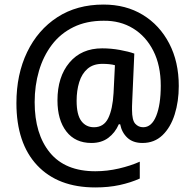

<svg xmlns="http://www.w3.org/2000/svg" viewBox="-20 -829 855 842"><path d="M764 -452Q764 -384 746 -327Q728 -270 692.5 -236Q657 -202 605 -202Q563 -202 538.5 -225Q514 -248 507 -284H501Q485 -247 455 -224.5Q425 -202 381 -202Q310 -202 271 -252.5Q232 -303 232 -389Q232 -492 284.5 -554.5Q337 -617 428 -617Q467 -617 505.5 -610Q544 -603 569 -594L560 -389Q559 -373 559 -362.5Q559 -352 559 -347Q559 -302 573 -286.5Q587 -271 608 -271Q645 -271 665 -320.5Q685 -370 685 -453Q685 -542 652.5 -606Q620 -670 563.5 -704.5Q507 -739 434 -738Q359 -738 302 -710Q245 -682 207.5 -632.5Q170 -583 151 -518.5Q132 -454 132 -381Q132 -241 199 -159.5Q266 -78 398 -78Q450 -78 501.5 -90Q553 -102 593 -120V-46Q553 -28 504.5 -17.5Q456 -7 398 -7Q234 -7 143 -104Q52 -201 52 -377Q52 -503 99 -600.5Q146 -698 231.5 -753.5Q317 -809 434 -809Q532 -809 606 -764Q680 -719 722 -638.5Q764 -558 764 -452ZM316 -387Q316 -326 336.5 -298.5Q357 -271 392 -271Q435 -271 454.5 -310.5Q474 -350 478 -421L484 -543Q474 -546 459.5 -547.5Q445 -549 429 -549Q389 -549 364 -527.5Q339 -506 327.5 -469Q316 -432 316 -387Z"/></svg>

Font: Noto Sans Telugu UI SemiCondensed Medium
Style: Regular
Weight: 500
Width: 4
Designer: Jelle Bosma - Monotype Design Team
Foundry: Monotype Imaging Inc.
Version: Version 2.005; ttfautohint (v1.8.4.7-5d5b)